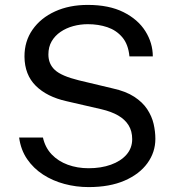

<svg xmlns="http://www.w3.org/2000/svg" viewBox="-20 -752 713 782"><path d="M341 10Q289.9 10 242.1 -2.9Q194.2 -15.7 155.2 -41.1Q116.2 -66.5 90.4 -104.1Q64.7 -141.8 57.9 -191.8H154.9Q164 -150.9 190.6 -123Q217.3 -95.2 256.2 -81Q295.2 -66.8 340.7 -66.8Q391.7 -66.8 431.7 -81.2Q471.8 -95.5 495.1 -122.1Q518.4 -148.7 518.4 -185.3Q518.4 -218.1 503.6 -242Q488.8 -265.8 460.9 -281.8Q433 -297.8 392.8 -307.1L251.1 -339.8Q171.1 -357.6 125.8 -402.5Q80.4 -447.4 79.7 -521.3Q79.4 -583.8 112.6 -631.3Q145.8 -678.8 204 -705.4Q262.2 -732 337.4 -732Q424.2 -732 483 -702.5Q541.9 -673 572 -625.1Q602.2 -577.2 602.4 -522.4H507.2Q502.5 -571.4 478.2 -600.1Q453.9 -628.8 417.3 -641.2Q380.8 -653.5 337.8 -653.5Q307.1 -653.5 278.4 -645.7Q249.6 -637.8 226.8 -622.3Q204 -606.8 190.5 -583.9Q177.1 -560.9 177.1 -530.2Q177.1 -491.3 203.8 -466.8Q230.4 -442.3 300.9 -424.9L438.4 -392.1Q492.6 -380.3 526.8 -357.9Q561 -335.6 579.7 -307Q598.5 -278.4 605.7 -247.3Q612.8 -216.2 612.8 -186.6Q612.8 -132 580.4 -87.4Q548 -42.7 487.4 -16.4Q426.7 10 341 10Z"/></svg>

Font: Public Sans Thin
Style: Regular
Weight: 100
Designer: The Public Sans project authors (U.S. Web Design System). Libre Franklin designed by Pablo Impallari and Rodrigo Fuenzal
Version: Version 1.008